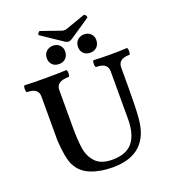

<svg xmlns="http://www.w3.org/2000/svg" viewBox="-169 -1079 1077 1215"><g transform="rotate(-20 369.0 -471.0)"><path d="M140.1 -98.1Q115.7 -149.4 108.9 -266.1V-563Q108.9 -620.1 33.2 -620.1Q29.8 -620.1 27.8 -627Q25.9 -633.8 25.9 -643.1Q25.9 -652.3 27.8 -659.2Q29.8 -666 33.2 -666Q89.4 -663.1 173.3 -663.1Q257.3 -663.1 313 -666Q316.4 -666 318.4 -659.4Q320.3 -652.8 320.3 -643.6Q320.3 -634.3 318.4 -627.2Q316.4 -620.1 313 -620.1Q229 -620.1 229 -563V-335V-312Q229 -223.1 238 -166.5Q247.1 -109.9 283.7 -71.5Q320.3 -33.2 396 -33.2Q488.8 -33.2 532 -85.7Q575.2 -138.2 575.2 -242.2V-563Q575.2 -620.1 498 -620.1Q494.6 -620.1 492.7 -626.7Q490.7 -633.3 490.7 -642.6Q490.7 -652.3 492.7 -659.2Q494.6 -666 498 -666Q542.5 -663.1 609.9 -663.1Q676.8 -663.1 721.2 -666Q724.6 -666 726.6 -659.4Q728.5 -652.8 728.5 -643.6Q728.5 -634.3 726.6 -627.2Q724.6 -620.1 721.2 -620.1Q646 -620.1 646 -563V-430.2Q646 -295.4 640.1 -227.1Q632.3 -107.9 567.6 -47.4Q502.9 13.2 381.3 13.2Q297.4 13.2 233.2 -12.7Q168.9 -38.6 140.1 -98.1ZM223.6 -777.3Q223.6 -806.6 241.9 -823.5Q260.3 -840.3 286.6 -840.3Q314 -840.3 330.8 -823.2Q347.7 -806.2 347.7 -782.2Q347.7 -751.5 330.1 -734.4Q312.5 -717.3 286.6 -717.3Q256.3 -717.3 240 -734.4Q223.6 -751.5 223.6 -777.3ZM433.6 -777.3Q433.6 -806.6 451.9 -823.5Q470.2 -840.3 496.6 -840.3Q523.4 -840.3 540.5 -823.2Q557.6 -806.2 557.6 -782.2Q557.6 -751.5 540 -734.4Q522.5 -717.3 496.6 -717.3Q466.3 -717.3 450 -734.4Q433.6 -751.5 433.6 -777.3ZM365.2 -839.4 227.5 -932.1Q224.6 -934.6 224.6 -937.5Q224.6 -942.9 231 -950Q237.3 -957 240.2 -956.1L371.1 -910.6Q379.9 -907.2 389.2 -907.2Q397.5 -907.2 407.2 -910.6L537.1 -956.1Q541.5 -958 547.6 -950.2Q553.7 -942.4 553.7 -936Q553.7 -933.6 552.2 -932.1L414.6 -839.4Q401.4 -830.6 390.1 -830.6Q378.4 -830.6 365.2 -839.4Z"/></g></svg>

Font: JuniusX
Style: Bold
Weight: 700
Designer: Peter S. Baker
Foundry: Briery Creek Software
Version: Version 1.004